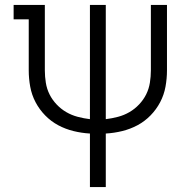

<svg xmlns="http://www.w3.org/2000/svg" viewBox="-20 -540 790 775"><path d="M343 215V-1Q309 -3 276.5 -11Q244 -19 215 -34.5Q186 -50 162.5 -74Q139 -98 123.5 -127.5Q108 -157 102 -190Q96 -223 96 -256V-462H35V-520H161V-256Q161 -231 165 -206Q169 -181 180 -159Q191 -137 208.5 -118.5Q226 -100 247.5 -87.5Q269 -75 293.5 -68.5Q318 -62 343 -59V-520H407V-59Q432 -62 456.5 -68.5Q481 -75 502.5 -87.5Q524 -100 541.5 -118.5Q559 -137 570 -159Q581 -181 585 -206Q589 -231 589 -256V-520H654V-256Q654 -223 648 -190Q642 -157 626.5 -127.5Q611 -98 587.5 -74Q564 -50 535 -34.5Q506 -19 473.5 -11Q441 -3 407 -1V215Z"/></svg>

Font: Iosevka Etoile Light
Style: Regular
Weight: 300
Designer: Belleve Invis
Foundry: Belleve Invis
Version: Version 25.0.1; ttfautohint (v1.8.4)